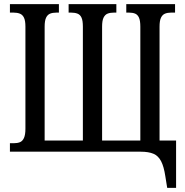

<svg xmlns="http://www.w3.org/2000/svg" viewBox="-20 -734 895 929"><path d="M789 175 780 119Q773 72 759.5 46Q746 20 722.5 10Q699 0 661 0H28V-41H46Q64 -41 76.5 -46Q89 -51 96 -66.5Q103 -82 103 -111V-605Q103 -634 96 -648.5Q89 -663 76 -668Q63 -673 46 -673H28V-714H265V-673H253Q235 -673 222.5 -668Q210 -663 203 -648.5Q196 -634 196 -605V-54H381V-605Q381 -634 374.5 -648.5Q368 -663 355 -668Q342 -673 324 -673H312V-714H543V-673H531Q513 -673 500.5 -668Q488 -663 481 -648.5Q474 -634 474 -605V-54H659V-605Q659 -634 652.5 -648.5Q646 -663 634 -668Q622 -673 604 -673H591V-714H827V-673H808Q791 -673 778.5 -668Q766 -663 759 -648.5Q752 -634 752 -605V-54H832V175Z"/></svg>

Font: Noto Serif ExtraCondensed
Style: Regular
Weight: 400
Width: 2
Designer: Monotype Design Team
Foundry: Monotype Imaging Inc.
Version: Version 2.013